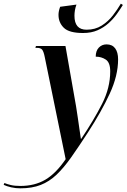

<svg xmlns="http://www.w3.org/2000/svg" viewBox="-167 -787 690 1047"><path d="M286 -607Q210 -607 181 -635.5Q152 -664 152 -706Q152 -726 161 -750L250 -762Q244 -746 241.5 -730.5Q239 -715 239 -701Q239 -625 305 -625Q352 -625 387.5 -647.5Q423 -670 448.5 -703Q474 -736 492 -767L503 -760Q489 -737 470 -710.5Q451 -684 425 -660.5Q399 -637 365 -622Q331 -607 286 -607ZM-56 240Q-82 240 -106 234.5Q-130 229 -147 221L-143 211Q-129 217 -108 222Q-87 227 -56 227Q22 227 80 193Q138 159 191 81L77 -476Q71 -506 63 -516Q55 -526 35 -526H26L29 -536H190L248 -206Q252 -181 257 -147Q262 -113 266.5 -81Q271 -49 274 -30H276Q345 -133 389.5 -220.5Q434 -308 434 -398Q434 -446 410 -462Q386 -478 355 -478Q355 -510 372 -527.5Q389 -545 414 -545Q445 -545 461 -523.5Q477 -502 477 -463Q477 -375 431.5 -276.5Q386 -178 312 -64Q262 13 221.5 70.5Q181 128 141.5 165.5Q102 203 55 221.5Q8 240 -56 240Z"/></svg>

Font: Noto Serif Display Condensed SemiBold
Style: Italic
Weight: 600
Width: 3
Italic angle: -12°
Designer: Monotype Design Team
Foundry: Monotype Imaging Inc.
Version: Version 2.009